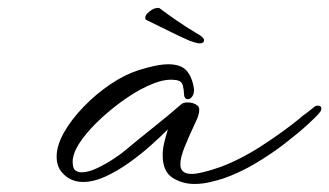

<svg xmlns="http://www.w3.org/2000/svg" viewBox="-20 -447 820 478"><path d="M464 11Q434 11 409.5 -4.5Q385 -20 385 -61Q385 -76 389 -92.5Q393 -109 398 -125Q381 -108 356 -85.5Q331 -63 301.5 -42Q272 -21 242.5 -7.5Q213 6 187 6Q155 6 135 -17Q121 -32 121 -57Q121 -85 139.5 -117.5Q158 -150 188.5 -181.5Q219 -213 254.5 -237Q290 -261 324 -272Q371 -287 399 -287Q431 -287 445 -270.5Q459 -254 463 -225V-222Q463 -209 454 -202Q450 -200 448 -200Q438 -200 438 -215Q438 -222 435 -234.5Q432 -247 415 -248Q392 -251 360.5 -238.5Q329 -226 296 -203.5Q263 -181 233.5 -154Q204 -127 184.5 -100.5Q165 -74 162 -54Q161 -51 161 -48Q161 -45 161 -43Q161 -28 167.5 -23Q174 -18 183 -18Q200 -18 222 -28.5Q244 -39 263.5 -52Q283 -65 291 -72Q322 -98 361.5 -129.5Q401 -161 432 -188Q437 -192 447 -192Q462 -192 472 -184Q476 -181 476 -173Q476 -161 467 -143Q451 -109 440 -82Q429 -55 429 -38Q429 -14 457 -14Q479 -14 528 -31Q579 -50 631.5 -84Q684 -118 726 -152Q731 -157 736 -160.5Q741 -164 745 -167Q750 -171 754.5 -174.5Q759 -178 765 -183Q768 -184 772 -184Q780 -184 780 -177Q780 -171 775 -166Q769 -158 746 -137Q723 -116 689.5 -90Q656 -64 616.5 -40.5Q577 -17 537 -3Q522 2 502.5 6.5Q483 11 464 11ZM451 -346Q428 -356 396 -372Q364 -388 345 -397L343 -398Q338 -407 351.5 -418Q365 -429 376 -427L378 -426Q395 -413 419 -396.5Q443 -380 468 -365Q476 -361 482 -356Q488 -351 488 -347Q488 -339 477 -339Q472 -339 464.5 -341.5Q457 -344 451 -346Z"/></svg>

Font: WindSong Medium
Style: Regular
Weight: 500
Designer: Robert E. Leuschke
Foundry: Robert E. Leuschke
Version: Version 1.010; ttfautohint (v1.8.3)